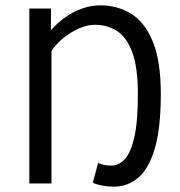

<svg xmlns="http://www.w3.org/2000/svg" viewBox="-20 -688 675 720"><path d="M406 12Q387 12 364.5 8Q342 4 328 -3L348 -77Q359 -72 370.5 -69.5Q382 -67 398 -67Q425 -67 447.5 -90.5Q470 -114 483.5 -172.5Q497 -231 497 -335Q497 -434 476.5 -490.5Q456 -547 420 -571Q384 -595 335 -595Q309 -595 279 -582.5Q249 -570 221 -548Q193 -526 173 -497V0H90V-656H171V-575Q195 -602 224.5 -623Q254 -644 288 -656Q322 -668 356 -668Q421 -668 472.5 -636Q524 -604 553.5 -531Q583 -458 583 -335Q583 -209 561 -133Q539 -57 499.5 -22.5Q460 12 406 12Z"/></svg>

Font: Mada
Style: Regular
Weight: 400
Designer: Khaled Hosny
Version: Version 1.5